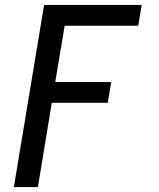

<svg xmlns="http://www.w3.org/2000/svg" viewBox="-20 -540 640 775"><path d="M36 215 158 -520H552L538 -436H241L203 -209H429L415 -125H189L133 215Z"/></svg>

Font: Iosevka SS04 Md Ex Obl
Style: Regular
Weight: 500
Width: 7
Italic angle: -9°
Monospace: yes
Designer: Belleve Invis
Foundry: Belleve Invis
Version: Version 19.0.0; ttfautohint (v1.8.4)